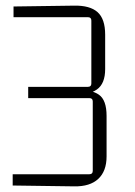

<svg xmlns="http://www.w3.org/2000/svg" viewBox="-20 -658 478 681"><path d="M358 -103Q358 -51 328.5 -23.5Q299 4 243 3L25 0V-40H297Q309 -40 309 -52V-298Q309 -310 297 -310H80V-350H292Q304 -350 304 -362V-585Q304 -597 292 -597H28V-635L243 -638Q299 -639 326 -615Q353 -591 353 -535V-413Q353 -361 323.5 -340.5Q294 -320 238 -320L248 -340Q304 -341 331 -322Q358 -303 358 -247Z"/></svg>

Font: Gemunu Libre ExtraLight ExtraLight
Style: Regular
Weight: 250
Version: Version 1.100